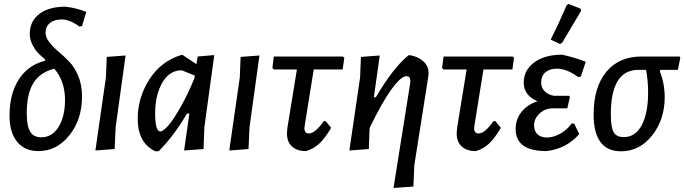

<svg xmlns="http://www.w3.org/2000/svg" viewBox="-20 -739 3379 948"><path d="M170 7Q102 7 64.5 -39Q27 -85 27 -168Q27 -276 73 -347Q119 -418 202 -439L204 -444Q176 -469 164.5 -481Q153 -493 140 -518.5Q127 -544 127 -572Q127 -634 174 -670Q221 -706 303 -706Q357 -700 406 -680L385 -610L372 -608Q324 -643 285 -643Q248 -643 226.5 -625.5Q205 -608 205 -579Q205 -554 223.5 -530.5Q242 -507 268.5 -484.5Q295 -462 321.5 -435Q348 -408 366.5 -363.5Q385 -319 385 -263Q385 -149 322.5 -71Q260 7 170 7ZM112 -180Q112 -117 129 -89Q146 -61 184 -61Q237 -61 269 -112Q301 -163 301 -246Q301 -338 248 -400Q178 -382 145 -329Q112 -276 112 -180Z M600 -465 551 -111 546 -3 451 4 503 -357 507 -458Z M747 8Q660 -33 660 -153Q660 -257 717.5 -347Q775 -437 876 -468H881L950 -422L956 -460L1038 -467L989 -111L985 -3L889 4L915 -178H903Q838 -67 763 8ZM746 -178Q746 -90 772 -90Q785 -90 810 -118Q835 -146 871 -209Q907 -272 940 -353L942 -366L877 -392Q817 -392 781.5 -331Q746 -270 746 -178Z M1261 -465 1212 -111 1207 -3 1112 4 1164 -357 1168 -458Z M1491 7Q1446 7 1421 -16.5Q1396 -40 1397 -83L1399 -108L1446 -396H1331L1325 -404L1332 -460H1673L1680 -454L1672 -396H1529L1485 -122L1483 -106Q1483 -80 1506 -80Q1535 -80 1579 -141H1588L1615 -108Q1584 -55 1555.5 -29Q1527 -3 1491 7Z M1855 -465 1826 -259H1836Q1920 -403 1997 -466H2008Q2047 -458 2072 -434.5Q2097 -411 2096 -376L2095 -363L2026 75L2021 182L1923 189L2005 -326L2006 -337Q2006 -363 1988 -363Q1960 -363 1912.5 -297.5Q1865 -232 1805 -107L1801 -3L1705 4L1758 -357L1762 -458Z M2329 7Q2284 7 2259 -16.5Q2234 -40 2235 -83L2237 -108L2284 -396H2169L2163 -404L2170 -460H2511L2518 -454L2510 -396H2367L2323 -122L2321 -106Q2321 -80 2344 -80Q2373 -80 2417 -141H2426L2453 -108Q2422 -55 2393.5 -29Q2365 -3 2329 7Z M2779 -715 2789 -719 2847 -696 2849 -685Q2776 -561 2755 -527L2745 -522L2699 -543Q2734 -612 2779 -715ZM2678 7Q2526 7 2526 -102Q2526 -150 2555 -186.5Q2584 -223 2634 -239Q2566 -268 2566 -331Q2566 -393 2618 -431Q2670 -469 2755 -469Q2820 -455 2872 -434L2848 -361L2834 -359Q2779 -400 2728 -400Q2694 -400 2673 -382Q2652 -364 2652 -331Q2652 -306 2669 -288.5Q2686 -271 2715 -266H2790L2794 -260L2781 -204H2709Q2672 -204 2644.5 -179Q2617 -154 2617 -120Q2617 -91 2634.5 -75.5Q2652 -60 2680 -60Q2711 -60 2744.5 -78Q2778 -96 2803 -129H2815L2840 -77Q2776 -4 2678 7Z M3047 8Q2911 8 2911 -174Q2911 -308 2973.5 -384Q3036 -460 3147 -460H3336L3339 -454L3327 -394H3241L3238 -387Q3262 -325 3262 -259Q3262 -149 3200 -70.5Q3138 8 3047 8ZM3060 -62Q3117 -62 3148.5 -121Q3180 -180 3180 -281Q3180 -341 3170 -394H3132Q2996 -394 2996 -175Q2996 -110 3010 -86Q3024 -62 3060 -62Z"/></svg>

Font: Alegreya Sans Medium
Style: Italic
Weight: 500
Italic angle: -7°
Designer: Juan Pablo del Peral
Foundry: Huerta Tipografica
Version: Version 2.007